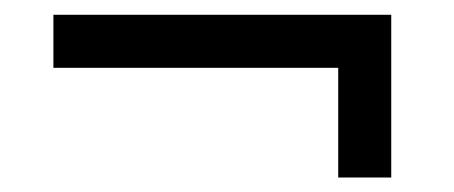

<svg xmlns="http://www.w3.org/2000/svg" viewBox="-20 -411 626 265"><path d="M446.8 -166V-317.4H53.7V-390.6H520V-166Z"/></svg>

Font: Andika CyrE
Style: Regular
Weight: 400
Designer: Victor Gaultney, Annie Olsen, Julie Remington, Don Collingsworth, Eric Hays, Becca Hirsbrunner
Foundry: SIL International
Version: Version 5.000